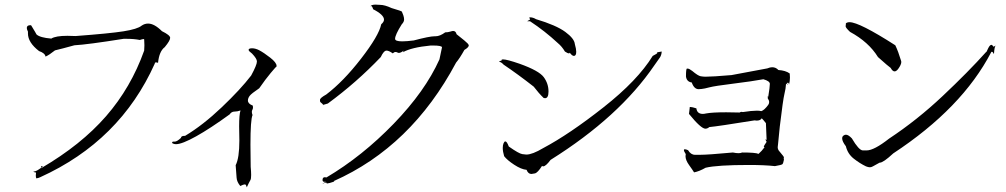

<svg xmlns="http://www.w3.org/2000/svg" viewBox="-20 -766 4353 831"><path d="M137 6Q146 5 154 1Q500 -156 650 -491Q650 -496 655 -496Q659 -496 664 -494Q669 -544 693 -562Q717 -591 716.5 -602.5Q716 -614 681 -631Q648 -664 621 -664Q606 -664 593 -655Q575 -640 514.5 -630.5Q454 -621 307 -610L272 -611Q221 -611 202 -599Q153 -603 138 -617Q137 -620 115 -656Q114 -657 112 -657Q96 -657 96 -645Q96 -639 101 -629V-621Q101 -582 149 -545Q175 -536 177 -521Q193 -528 218 -548Q248 -555 302 -570Q358 -573 515 -598H527Q561 -598 585 -593Q597 -597 602 -597L604 -596L605 -570Q605 -558 604 -547Q547 -387 439 -263Q331 -139 158 -38L157 -42Q157 -47 161 -47L166 -46Q140 -25 129 -24Q125 -24 125 -23Q125 -21 136 -19L135 -7Q135 1 137 6Z M1048 45Q1058 23 1064 13Q1067 8 1067 -9Q1067 -23 1065 -44L1064 -140Q1064 -248 1073 -268Q1070 -276 1070 -282Q1070 -287 1072.5 -291Q1075 -295 1075 -302L1074 -309Q1053 -317 1053 -331Q1053 -341 1060.5 -351Q1068 -361 1102 -384Q1129 -423 1152 -450.5Q1175 -478 1177 -478V-481Q1177 -495 1149.5 -516.5Q1122 -538 1101 -549Q1085 -557 1071 -557Q1056 -557 1056 -550Q1056 -545 1071 -534Q1092 -512 1092 -500Q1092 -485 1067 -439Q1021 -379 939.5 -301.5Q858 -224 781 -178H778Q764 -178 763 -169Q746 -153 736 -153H730Q725 -153 725 -148V-147Q732 -142 742 -142Q768 -142 829 -176Q890 -210 974 -271Q982 -283 994.5 -283Q1007 -283 1021 -288Q1015 -271 1015 -219L1016 -158Q1016 -82 1000 -51Q1003 -15 1004 3Q1005 21 1020 39Q1034 32 1040 32Q1045 32 1048 45Z M1374 31Q1387 24 1391 24Q1393 24 1393 26Q1393 28 1396 28Q1403 28 1426 20L1427 19L1424 18Q1760 -131 1954 -495Q1970 -514 1990 -550Q2009 -561 2009 -570Q2009 -572 2003.5 -578.5Q1998 -585 1956 -618Q1953 -632 1941 -632Q1938 -632 1928 -629Q1918 -626 1907 -626Q1884 -609 1865 -609H1861Q1839 -609 1771 -591Q1740 -587 1721 -587Q1690 -587 1690 -598Q1690 -615 1719 -661Q1729 -671 1729 -682Q1729 -684 1728 -691Q1727 -698 1720 -714V-715Q1720 -718 1675 -731Q1645 -745 1625 -745L1605 -746Q1587 -746 1583 -738L1586 -740Q1591 -740 1595 -726Q1642 -702 1642 -681Q1642 -671 1630 -661Q1620 -612 1543 -512.5Q1466 -413 1392 -357Q1365 -342 1365 -334Q1365 -333 1365 -328.5Q1365 -324 1375 -317L1380 -312L1379 -311L1376 -312Q1380 -312 1399 -318Q1523 -409 1628 -519Q1641 -547 1653 -547Q1663 -547 1680 -535Q1686 -541 1692 -541L1698 -540Q1702 -537 1706 -537Q1715 -537 1727 -547L1724 -540Q1761 -561 1844 -569H1853Q1893 -569 1893 -561L1882 -509Q1820 -371 1684 -230.5Q1548 -90 1393 2L1386 1Q1376 1 1376 13Q1376 21 1384 21L1390 20Z M2280 -13Q2283 -13 2295 -15.5Q2307 -18 2326 -48Q2328 -46 2331 -46Q2342 -46 2363 -74Q2660 -260 2812 -483Q2829 -507 2836 -517Q2843 -527 2844 -543Q2823 -540 2823 -538L2825 -537Q2825 -534 2805 -524Q2740 -418 2592 -301.5Q2444 -185 2331 -125Q2284 -97 2258 -97Q2255 -97 2240.5 -99Q2226 -101 2182 -132Q2174 -154 2167 -154Q2163 -154 2159.5 -146Q2156 -138 2156 -126Q2156 -110 2162 -90Q2175 -73 2205.5 -53Q2236 -33 2259 -31Q2266 -13 2280 -13ZM2339 -341Q2354 -341 2354 -370Q2354 -404 2333.5 -432Q2313 -460 2229 -490Q2174 -509 2157 -509Q2151 -509 2151 -506V-504Q2140 -501 2140 -500Q2140 -499 2146 -497Q2152 -495 2160 -486Q2221 -445 2290 -391Q2312 -362 2333 -342ZM2464 -524Q2474 -524 2474 -542Q2474 -554 2468 -575Q2466 -599 2426.5 -628Q2387 -657 2300 -683Q2287 -691 2274 -691H2271L2274 -681Q2262 -675 2262 -674H2274Q2338 -632 2395 -579Q2412 -565 2425 -543Q2437 -535 2442 -535Q2446 -535 2446 -538Q2456 -524 2464 -524Z M2984 -20Q3006 -24 3034 -40Q3084 -52 3222 -52Q3289 -52 3334 -47Q3363 -52 3366.5 -55.5Q3370 -59 3373 -75L3372 -81Q3372 -84 3373 -84V-85Q3373 -88 3355 -109Q3346 -118 3346 -129Q3346 -133 3347.5 -142.5Q3349 -152 3355 -218Q3369 -335 3375 -359Q3381 -383 3382 -403Q3389 -400 3391 -400Q3391 -401 3384 -406Q3388 -408 3390 -408Q3394 -408 3395 -400Q3399 -414 3399 -431L3398 -448Q3380 -461 3349 -463Q3338 -475 3322 -475Q3313 -475 3301 -470L3146 -441Q3064 -434 3034 -434Q3024 -434 3012.5 -436Q3001 -438 2976 -459Q2963 -469 2957 -469H2953Q2949 -468 2949 -435Q2952 -412 2974 -409Q2984 -380 3004 -380Q3006 -380 3017 -381Q3028 -382 3050.5 -388Q3073 -394 3154 -404Q3235 -414 3284 -423Q3312 -415 3312 -403Q3312 -390 3305 -347Q3304 -350 3303 -350V-340Q3309 -332 3309 -324Q3309 -318 3305 -312Q3288 -289 3275 -285Q3268 -287 3256 -287Q3234 -287 3195 -281Q3193 -282 3190 -282Q3186 -282 3181 -279L3123 -280Q3063 -280 3036 -275Q3028 -273 3022 -273Q2997 -273 2994 -297Q2975 -303 2968 -303Q2965 -303 2965 -301V-298Q2965 -295 2962 -273Q3014 -209 3033 -209Q3042 -209 3050 -216Q3085 -219 3246 -245L3255 -244Q3271 -244 3277 -254Q3284 -247 3295 -233L3298 -160Q3295 -163 3293 -163Q3293 -161 3298 -152Q3286 -135 3286 -131Q3286 -129 3287 -129L3290 -130Q3277 -112 3263 -100Q3251 -106 3192 -106Q3186 -103 3176 -103Q3166 -103 3152 -106Q3045 -96 3009 -96Q3006 -96 2988 -96Q2970 -96 2958 -116Q2949 -120 2944 -120Q2940 -120 2940 -117Q2940 -111 2948 -99L2947 -90Q2947 -73 2962.5 -51.5Q2978 -30 2984 -20Z M3745 -42Q3751 -42 3758 -46Q3765 -50 3787 -62H3788Q3803 -62 3846 -102Q4144 -298 4270 -540Q4271 -542 4273 -542Q4277 -542 4282 -532Q4284 -564 4289 -568L4290 -569L4281 -564L4282 -562Q4275 -572 4270 -572Q4268 -572 4263.5 -567.5Q4259 -563 4247 -536L4250 -535Q4251 -535 4251 -536Q4251 -538 4249 -542Q4170 -454 4059.5 -350Q3949 -246 3828 -166Q3763 -115 3731 -115H3714Q3697 -116 3667 -167Q3652 -183 3641 -183Q3636 -183 3630.5 -179Q3625 -175 3625 -167Q3625 -154 3641 -133Q3649 -100 3675 -79.5Q3701 -59 3728 -46Q3738 -42 3745 -42ZM3852 -457Q3859 -457 3867 -467Q3881 -486 3881 -498L3880 -503Q3868 -543 3855 -570Q3699 -670 3657 -670Q3647 -670 3641 -665V-661Q3641 -656 3640 -653V-652Q3640 -646 3659 -628Q3740 -584 3780 -519Q3826 -478 3835 -472Q3843 -457 3852 -457Z"/></svg>

Font: Xiaobo Songti 小帛宋体
Style: Regular
Weight: 400
Version: Version 1.501;March 17, 2024;FontCreator 14.0.0.2814 64-bit